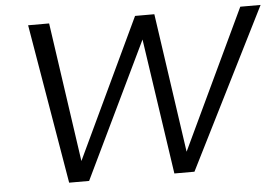

<svg xmlns="http://www.w3.org/2000/svg" viewBox="-50 -769 1220 838"><g transform="rotate(-5 560.0 -350.0)"><path d="M1031 -700H1120L769 0H681L593.5 -594.5L307.5 0H220L101.5 -700H193.5L281.5 -89.5L570 -700H654.5L742.5 -90Z"/></g></svg>

Font: Argentum Sans Light
Style: Italic
Weight: 300
Italic angle: -11.3°
Designer: Julieta Ulanovsky (font), Owen Earl (portions from Jones font), Cristiano Sobral (main changes and remaster)
Foundry: Julieta Ulanovsky (font), Owen Earl (portions from Jones font), Cristiano Sobral (main changes and remaster)
Version: Version 3.127